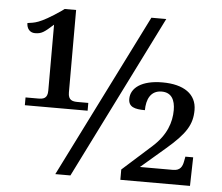

<svg xmlns="http://www.w3.org/2000/svg" viewBox="-51 -777 965 835"><g transform="rotate(5 431.0 -359.5)"><path d="M62 -287H336V-321H290C267 -321 248 -325 248 -359V-719H198L186 -710C91 -645 72 -649 42 -644C42 -620 56 -603 78 -603C107 -603 118 -611 158 -647V-359C158 -325 140 -321 117 -321H62ZM220 0H286L642 -714H577ZM504 0H808L811 -125H777L773 -104C769 -82 760 -63 729 -63H584L690 -154C773 -225 799 -267 799 -330C799 -400 743 -438 650 -438C559 -438 512 -402 512 -354C512 -319 539 -311 584 -311C584 -357 601 -398 650 -398C693 -398 709 -366 709 -322C709 -269 690 -212 631 -159L504 -45Z"/></g></svg>

Font: Noto Serif Thai
Style: Regular
Weight: 400
Designer: Monotype Design Team
Foundry: Monotype Imaging Inc.
Version: Version 1.901